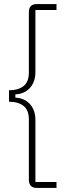

<svg xmlns="http://www.w3.org/2000/svg" viewBox="-20 -780 362 938"><path d="M256 138H159Q140 138 130.5 127.5Q121 117 121 99V-197Q121 -242 95 -262.5Q69 -283 24 -283V-339Q69 -339 95 -359.5Q121 -380 121 -425V-721Q121 -740 130.5 -750Q140 -760 159 -760H256V-731H153V-427Q153 -396 141 -372Q129 -348 106.5 -334Q84 -320 55 -319V-303Q84 -302 106.5 -288Q129 -274 141 -250Q153 -226 153 -195V109H256Z"/></svg>

Font: IBM Plex Sans ExtraLight
Style: Regular
Weight: 250
Designer: Mike Abbink, Paul van der Laan, Pieter van Rosmalen
Foundry: Bold Monday
Version: Version 3.201